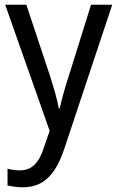

<svg xmlns="http://www.w3.org/2000/svg" viewBox="-20 -556 499 816"><path d="M2 -536 191 0 167 70C146 135 117 168 64 168C45 168 26 165 12 161V232C29 236 51 240 77 240C169 240 218 181 253 77L457 -536H367L272 -232C255 -181 241 -129 234 -95H230C222 -138 208 -184 193 -232L92 -536Z"/></svg>

Font: Noto Sans Georgian SemiCondensed
Style: Regular
Weight: 400
Width: 4
Designer: Monotype Design Team, Akaki Razmadze
Foundry: Google LLC
Version: Version 2.005